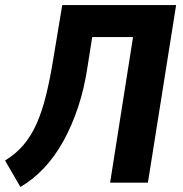

<svg xmlns="http://www.w3.org/2000/svg" viewBox="-30 -725 726 762"><path d="M51 17 -10 -88Q33 -114 63.5 -150Q94 -186 115.5 -234.5Q137 -283 153 -348Q169 -413 182 -494L217 -705H669L557 0H407L498 -578H336L318 -464Q305 -375 280 -300Q255 -225 221 -164Q187 -103 144 -57.5Q101 -12 51 17Z"/></svg>

Font: Nunito Sans 7pt Condensed ExtraBold
Style: Italic
Weight: 800
Width: 3
Italic angle: -9°
Designer: Vernon Adams
Foundry: Vernon Adams
Version: Version 3.101;gftools[0.9.27]